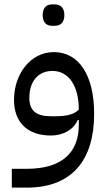

<svg xmlns="http://www.w3.org/2000/svg" viewBox="-20 -617 495 877"><path d="M219 -499H230C256 -499 274 -514 274 -548C274 -582 256 -597 230 -597H219C192 -597 175 -582 175 -548C175 -514 192 -499 219 -499ZM34 240H103C308 240 410 115 410 -97C410 -274 340 -379 226 -379C120 -379 44 -280 44 -160C44 -58 106 2 212 2C270 2 316 -25 335 -69H340V-47C340 79 264 154 103 154H34ZM232 -86H212C145 -86 114 -112 114 -170C114 -243 152 -293 220 -293C294 -293 340 -224 340 -117C321 -96 289 -86 232 -86Z"/></svg>

Font: IBM Plex Arabic
Style: Regular
Weight: 400
Designer: Mike Abbink, Paul van der Laan, Pieter van Rosmalen, Wael Morcos, Khajak Apelian
Foundry: Bold Monday
Version: Version 1.0